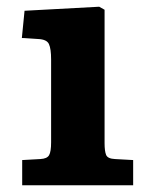

<svg xmlns="http://www.w3.org/2000/svg" viewBox="-20 -551 444 571"><path d="M46 0V-75L100 -78Q120 -79 126 -89.5Q132 -100 132 -128V-374Q132 -406 125.5 -420Q119 -434 93 -435L45 -438L53 -519L275 -531L291 -522V-125Q291 -102 295.5 -90.5Q300 -79 322 -78L376 -75V0Z"/></svg>

Font: Literata 7pt
Style: Bold
Weight: 700
Designer: Latin by Veronika Burian and Jose Scaglione. Greek by Irene Vlachou. Cyrillic by Vera Evstafieva.
Foundry: TypeTogether
Version: Version 3.002